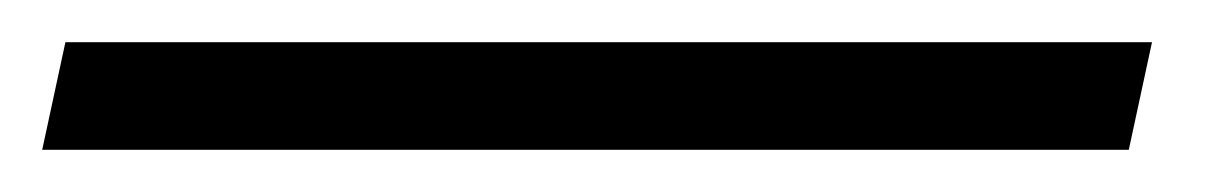

<svg xmlns="http://www.w3.org/2000/svg" viewBox="-53 82 584 91"><path d="M493 102 482 153H-33L-22 102Z"/></svg>

Font: Libertinus Serif SemiBold
Style: Italic
Weight: 600
Italic angle: -11.5°
Designer: Philipp H. Poll, Khaled Hosny
Foundry: Caleb Maclennan
Version: Version 7.051;RELEASE